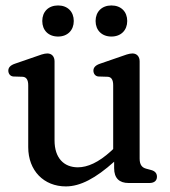

<svg xmlns="http://www.w3.org/2000/svg" viewBox="-20 -671 622 704"><path d="M193 -537C228 -537 250.5 -560.5 250.5 -594C250.5 -628 228 -651 193 -651C157.5 -651 135 -628 135 -594C135 -560 157.5 -537 193 -537ZM388.5 -537C424 -537 446.5 -560.5 446.5 -594C446.5 -628 424 -651 388.5 -651C353.5 -651 330.5 -628 330.5 -594C330.5 -560 353.5 -537 388.5 -537ZM516 -52.5C501 -56.5 492 -66.5 492 -89.5V-446C492 -463.5 482 -475 465.5 -475C453 -475 438 -469 419.5 -462.5L347 -437.5C330.5 -432 322.5 -423.5 322.5 -412C322.5 -401 329.5 -391 341.5 -390.5L374.5 -389.5C388 -389 395 -379 395 -358.5V-124.5L386.5 -116.5C341.5 -75.5 301 -57.5 265.5 -57.5C214 -57.5 180 -92 180 -156V-446C180 -463.5 170 -475 153.5 -475C141 -475 126 -469 107.5 -462.5L35 -437.5C18.5 -432 10.5 -423.5 10.5 -412C10.5 -401 17.5 -391 29.5 -390.5L62.5 -389.5C76 -389 83.5 -379 83.5 -358.5V-131.5C83.5 -45 141 12.5 221.5 12.5C274.5 12.5 331 -17.5 398.5 -78V-54.5C398.5 -17.5 417.5 0 451.5 0H528C545.5 0 555.5 -8.5 555.5 -23C555.5 -35 549 -43.5 534.5 -47.5Z"/></svg>

Font: dr Title
Style: Regular
Weight: 400
Version: Version 1.000;hotconv 1.0.109;makeotfexe 2.5.65596